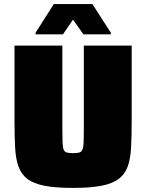

<svg xmlns="http://www.w3.org/2000/svg" viewBox="-20 -911 715 939"><path d="M337 8Q252 8 198 -2.5Q144 -13 114 -36Q84 -59 70.5 -96.5Q57 -134 54 -188.5Q51 -243 51 -316V-688H285V-278Q285 -237 286 -213.5Q287 -190 291.5 -179Q296 -168 307 -165Q318 -162 337 -162Q357 -162 367.5 -165Q378 -168 383 -179Q388 -190 389 -213.5Q390 -237 390 -278V-688H624V-316Q624 -243 621 -188.5Q618 -134 604.5 -96.5Q591 -59 560.5 -36Q530 -13 476 -2.5Q422 8 337 8ZM154 -743V-751L243 -891H432L522 -751V-743H388L337 -815L288 -743Z"/></svg>

Font: Saira Thin Black
Style: Regular
Weight: 900
Version: Version 1.101